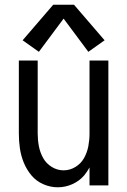

<svg xmlns="http://www.w3.org/2000/svg" viewBox="-20 -787 540 815"><path d="M145 -567 76 -616 206 -767H294L424 -616L355 -567L250 -708ZM225 8Q194 8 164 -5Q134 -18 113.5 -42.5Q93 -67 81 -96.5Q69 -126 64.5 -157Q60 -188 60 -220V-530H140V-220Q140 -193 145 -166.5Q150 -140 163 -116.5Q176 -93 199.5 -78.5Q223 -64 250 -64Q277 -64 300.5 -78.5Q324 -93 337 -116.5Q350 -140 355 -166.5Q360 -193 360 -220V-530H440V0H360V-76Q350 -58 337 -42Q316 -18 286.5 -5Q257 8 225 8Z"/></svg>

Font: Iosevka SS01
Style: Regular
Weight: 400
Monospace: yes
Designer: Belleve Invis
Foundry: Belleve Invis
Version: 2.3.3; ttfautohint (v1.8.3)